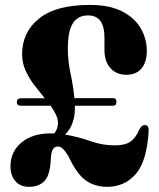

<svg xmlns="http://www.w3.org/2000/svg" viewBox="-20 -730 629 760"><path d="M21.5 -72Q21.5 -129.5 65.2 -166Q109 -202.5 182 -202Q188.5 -202 195 -202Q209.5 -220.5 209.5 -242.5Q209.5 -259.5 201.2 -276.8Q193 -294 180 -311.5H63Q46.5 -311.5 46.5 -325.5Q46.5 -341 63 -341H157Q136.5 -366 116 -392.8Q95.5 -419.5 81.5 -450Q67.5 -480.5 67.5 -515.5Q67.5 -602 134 -656.2Q200.5 -710.5 336 -710.5Q413 -710.5 462.8 -685.2Q512.5 -660 536.8 -618.5Q561 -577 561 -528.5Q561 -483.5 540 -458.8Q519 -434 480.5 -434Q441 -434 417.2 -460.2Q393.5 -486.5 393.5 -533V-581Q393.5 -669 328.5 -669Q288 -669 268.2 -637.5Q248.5 -606 248.5 -538.5Q248.5 -489.5 259.2 -439.2Q270 -389 274.5 -341.5H427Q441 -341.5 441 -326.5Q441 -311.5 427 -311.5H276.5Q277 -306.5 276.5 -301.5Q276.5 -272 267.5 -245Q258.5 -218 237.5 -197.5Q291 -188 338.5 -171.2Q386 -154.5 434.5 -154.5Q475 -154.5 496.5 -169.5Q518 -184.5 532.5 -219.5Q542 -235.5 553 -235Q569 -234.5 568.5 -213Q562 -93 518 -41.8Q474 9.5 404 9.5Q355 9.5 319.2 -16Q283.5 -41.5 250.5 -112.5Q237 -133.5 228.2 -141.8Q219.5 -150 208 -150Q196 -150 189 -138.2Q182 -126.5 181 -98Q178 -36.5 156 -13.5Q134 9.5 95 9.5Q60.5 9.5 41 -12.8Q21.5 -35 21.5 -72Z"/></svg>

Font: Fraunces 144pt S050
Style: Bold
Weight: 700
Version: Version 1.000; ttfautohint (v1.8.3)